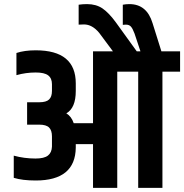

<svg xmlns="http://www.w3.org/2000/svg" viewBox="-20 -915 897 935"><path d="M766 -665H857V-566H771V0H653V-566H551V0H433V-213H349V-196Q347 -36 154 -36Q89 -36 47 -49V-157Q98 -143 153 -143Q195 -143 213.5 -157.5Q232 -172 233 -201V-251Q233 -280 219 -294Q205 -308 171 -308H112V-417H171Q205 -417 219 -430.5Q233 -444 233 -472V-505Q233 -534 214.5 -548Q196 -562 154 -562Q106 -562 60 -549V-657Q99 -670 154 -670Q349 -670 349 -509V-472Q349 -389 303 -363Q328 -348 339 -315H433V-665H530L463 -755Q429 -796 389 -796Q373 -796 363 -795V-892Q382 -895 404 -895Q448 -895 479 -874Q510 -853 545 -805L646 -665H664L635 -752Q626 -776 617.5 -785.5Q609 -795 593 -795Q583 -795 578 -794V-892Q593 -895 610 -895Q695 -895 723 -802Z"/></svg>

Font: Khand ExtraBold
Style: Regular
Weight: 800
Designer: Sanchit Sawaria and Jyotish Sonowal (Devanagari), Satya Rajpurohit (Latin)
Foundry: Indian Type Foundry
Version: Version 2.000;PS 1.0;hotconv 1.0.79;makeotf.lib2.5.61930